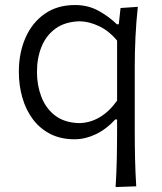

<svg xmlns="http://www.w3.org/2000/svg" viewBox="-20 -549 652 772"><path d="M298.5 -54Q239.2 -55.5 201.6 -84.4Q164.1 -113.3 146.3 -159.8Q128.6 -206.2 128.6 -259.7Q128.6 -316.1 147.2 -361.6Q165.8 -407.2 204 -434.6Q242.2 -461.9 300.3 -463.4Q337.8 -462.9 378.2 -443.8Q418.6 -424.7 450.8 -385.8V-144.3Q419.7 -100.6 380.9 -77.6Q342.1 -54.7 298.5 -54ZM444.8 203.1 527.8 200.2Q524.2 142.7 523 88.9Q521.8 35.2 521.8 -28.9V-280.7Q521.8 -339 524.7 -400.1Q527.6 -461.2 534.2 -521.5L464.7 -516.8L457.6 -451.5H449.6Q419.5 -481.5 377 -505.2Q334.5 -528.8 281.8 -528.8Q210.5 -528.8 160 -493.6Q109.5 -458.4 82.7 -397.7Q55.8 -336.9 55.8 -260Q55.8 -205.5 69.9 -156.5Q83.9 -107.5 111.9 -69.9Q139.9 -32.3 181.9 -10.6Q223.9 11 279.8 11Q322.4 11 364.9 -9.1Q407.5 -29.3 443.6 -68.7H450.8V-26.1Q450.8 36 449.6 90.8Q448.4 145.6 444.8 203.1Z"/></svg>

Font: Pinar-VF-FD
Style: Regular
Weight: 300
Designer: Amin Abedi
Version: Version 3.0